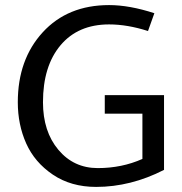

<svg xmlns="http://www.w3.org/2000/svg" viewBox="-20 -723 715 755"><path d="M409 -627Q287 -627 218 -545Q149 -463 149 -321Q149 -206 209.5 -134Q270 -62 364.5 -62Q459 -62 540 -98V-276H392V-349H625V-55Q494 12 358 12Q259 12 187.5 -36.5Q116 -85 83 -159Q50 -233 50 -321Q50 -489 148 -596Q246 -703 409 -703Q489 -703 587 -671L562 -601Q481 -627 409 -627Z"/></svg>

Font: Average Sans
Style: Regular
Weight: 400
Designer: Eduardo Rodriguez Tunni
Foundry: Eduardo Rodriguez Tunni
Version: Version 1.001